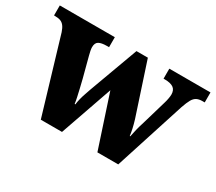

<svg xmlns="http://www.w3.org/2000/svg" viewBox="-109 -742 1067 949"><g transform="rotate(30 425.0 -268.0)"><path d="M69 -426Q62 -447 53 -458.5Q44 -470 31.5 -474.5Q19 -479 -1 -479H-5V-536H309V-479H296Q266 -479 251 -470.5Q236 -462 236 -437Q236 -429 238.5 -416.5Q241 -404 244 -393L274 -279Q280 -255 285.5 -231.5Q291 -208 295.5 -187.5Q300 -167 302 -151H306Q308 -167 312 -183.5Q316 -200 322 -217Q328 -234 334 -252L436 -530H501L598 -235Q602 -222 605 -210.5Q608 -199 610.5 -188Q613 -177 614.5 -167.5Q616 -158 617 -150H620Q625 -174 629.5 -193Q634 -212 643 -240L684 -380Q688 -393 690.5 -407.5Q693 -422 693 -430Q693 -456 676.5 -467.5Q660 -479 627 -479H620V-536H855V-479H842Q823 -479 810 -472.5Q797 -466 787.5 -449.5Q778 -433 767 -401L638 0H519L421 -298L317 0H196Z"/></g></svg>

Font: Noto Serif Kannada ExtraBold
Style: Regular
Weight: 800
Version: Version 2.003